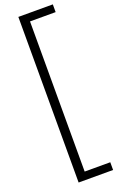

<svg xmlns="http://www.w3.org/2000/svg" viewBox="-192 -854 686 1120"><g transform="rotate(-20 150.5 -294.0)"><path d="M87 220V-808H301V-760H142V172H301V220Z"/></g></svg>

Font: Encode Sans Condensed Light
Style: Regular
Weight: 300
Width: 3
Designer: Multiple Designers
Foundry: Impallari Type
Version: Version 3.000; ttfautohint (v1.8.3) -l 8 -r 50 -G 200 -x 14 